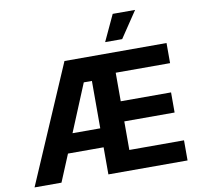

<svg xmlns="http://www.w3.org/2000/svg" viewBox="-97 -1035 1187 1138"><g transform="rotate(-10 497.0 -466.5)"><path d="M324.2 -707H938.5V-585.9H611.3V-414.1H914.1V-293H611.3V-121.1H940.4V0H463.9V-163.1H249.5L181.6 0H19.5ZM463.9 -277.3V-562.5H415L296.9 -277.3ZM654.3 -932.6H789.1L683.6 -775.4H581.1Z"/></g></svg>

Font: Pretendard
Style: Bold
Weight: 700
Designer: Base glyphs from Inter by Rasmus Andersson; Hangeul glyphs from Noto Sans CJK(Source Han Sans) by Jang Soo-young and Kan
Foundry: Kil Hyung-jin
Version: Version 1.309